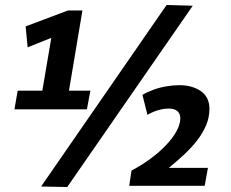

<svg xmlns="http://www.w3.org/2000/svg" viewBox="-20 -745 928 771"><path d="M38 -306 51 -381H150L186 -593L91 -555L83 -639L253 -703H311L257 -381H343L329 -306ZM250 6 145 4 649 -725 754 -722ZM499 1 508 -60Q548 -81 584 -107.5Q620 -134 647 -162.5Q674 -191 689 -218.5Q704 -246 704 -270Q704 -289 692 -299Q680 -309 658 -309Q638 -309 616.5 -303Q595 -297 572 -284L552 -364Q572 -376 597 -385Q622 -394 649 -398.5Q676 -403 700 -403Q726 -403 747.5 -397Q769 -391 786 -379.5Q803 -368 812 -350Q821 -332 821 -308Q821 -273 807.5 -241.5Q794 -210 771.5 -181Q749 -152 719.5 -124.5Q690 -97 658 -71H815L802 1Z"/></svg>

Font: Georama ExtraCondensed Thin
Style: Bold Italic
Weight: 700
Italic angle: -9°
Version: Version 1.001